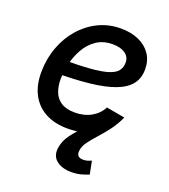

<svg xmlns="http://www.w3.org/2000/svg" viewBox="-139 -653 850 963"><g transform="rotate(20 286.5 -171.0)"><path d="M260.3 11.7Q191.9 11.7 142.3 -14.4Q92.8 -40.5 66.2 -90.3Q39.6 -140.1 40 -210.4Q40.5 -281.2 63.5 -343.3Q86.4 -405.3 127.4 -452.1Q168.5 -499 223.1 -525.4Q277.8 -551.8 341.8 -551.8Q396 -551.8 437.3 -533.4Q478.5 -515.1 501.7 -481.2Q524.9 -447.3 524.9 -399.9Q524.9 -352.1 499 -319.6Q473.1 -287.1 420.7 -267.6Q368.2 -248 288.3 -239.3Q208.5 -230.5 100.6 -230.5L113.3 -305.2Q204.1 -305.2 263.9 -309.8Q323.7 -314.5 358.2 -325.2Q392.6 -335.9 407 -354Q421.4 -372.1 421.4 -398.9Q421.4 -428.7 397 -446Q372.6 -463.4 330.6 -463.4Q278.8 -463.4 242.9 -438.5Q207 -413.6 185.1 -374.5Q163.1 -335.4 153.3 -291.5Q143.6 -247.6 143.1 -209.5Q143.1 -172.4 154.5 -142.1Q166 -111.8 193.4 -94Q220.7 -76.2 267.1 -76.2Q316.9 -76.2 354.5 -97.7Q392.1 -119.1 410.2 -155.3L508.8 -137.7Q480 -69.3 413.8 -28.8Q347.7 11.7 260.3 11.7ZM352.5 210.4Q300.8 210.4 271.2 185.5Q241.7 160.6 250 114.3Q255.9 78.6 280 46.1Q304.2 13.7 339.4 -22.5L509.3 -137.7Q490.7 -96.2 465.6 -63.2Q440.4 -30.3 416 -3.4Q391.6 23.4 374 47.4Q356.4 71.3 354 95.2Q351.6 111.8 359.1 121.8Q366.7 131.8 388.2 131.8Q400.4 131.8 411.4 128.4Q422.4 125 430.7 121.1L444.3 190.4Q427.2 197.8 403.8 204.1Q380.4 210.4 352.5 210.4Z"/></g></svg>

Font: Inter 17pt Medium
Style: Italic
Weight: 500
Italic angle: -9.3988°
Version: Version 4.001;git-66647c0bb